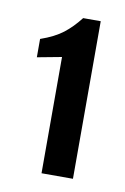

<svg xmlns="http://www.w3.org/2000/svg" viewBox="-53 -626 278 426"><g transform="rotate(10 86.5 -413.5)"><path d="M69.7 -236V-497.9L14.8 -487.6V-528.9Q46.1 -539.8 65 -554.4Q83.9 -569 100.9 -591H140.5V-236Z"/></g></svg>

Font: Alumni Sans Thin
Style: Regular
Weight: 100
Designer: Robert E. Leuschke
Foundry: Robert E. Leuschke
Version: Version 1.018